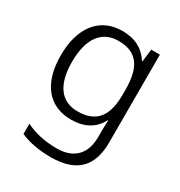

<svg xmlns="http://www.w3.org/2000/svg" viewBox="-183 -669 969 1035"><g transform="rotate(30 302.0 -151.5)"><path d="M280 -543C137 -543 56 -435 56 -263C56 -88 138 10 276 10C358 10 417 -22 450 -86H453C452 -65 451 -33 451 -9V19C451 120 396 183 288 183C211 183 144 167 94 141V205C144 227 205 240 284 240C447 240 517 159 517 14V-533H463L454 -456H450C414 -512 359 -543 280 -543ZM288 -486C405 -486 451 -415 451 -276V-246C451 -123 409 -46 285 -46C181 -46 126 -122 126 -263C126 -404 181 -486 288 -486Z"/></g></svg>

Font: Noto Sans Syriac Light
Style: Regular
Weight: 300
Designer: Patrick Giasson and the Monotype Design Team
Foundry: Monotype Imaging Inc.
Version: Version 3.000